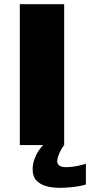

<svg xmlns="http://www.w3.org/2000/svg" viewBox="-20 -695 432 920"><path d="M75 0H287.5V-675H75ZM264 205Q293 205 319.8 202.2Q346.5 199.5 366 195.5Q385.5 191.5 391.5 189V89Q384.5 92 368.5 96.2Q352.5 100.5 333 103.2Q313.5 106 296 106Q274 106 264 98Q254 90 254 77Q254 66.5 259.5 51.5Q265 36.5 273 22Q281 7.5 287.5 0H186.5Q177 10 165 27.5Q153 45 144.8 68Q136.5 91 136.5 117Q136.5 151.5 155 170.5Q173.5 189.5 202.5 197.2Q231.5 205 264 205Z"/></svg>

Font: Anybody SemiExpanded ExtraBold
Style: Regular
Weight: 800
Width: 6
Version: Version 1.113;gftools[0.9.25]